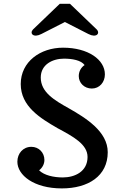

<svg xmlns="http://www.w3.org/2000/svg" viewBox="-20 -997 666 1026"><path d="M72.8 -132.8C72.8 -61 161.1 9.8 310.5 9.8C451.7 9.8 555.7 -56.6 555.7 -183.6C555.7 -294.9 437.5 -367.2 346.7 -418.9C271.5 -460.9 197.8 -503.9 197.8 -582.5C197.8 -653.3 262.2 -683.6 321.8 -683.6C365.7 -683.6 413.1 -675.3 432.1 -649.4C413.1 -636.7 400.9 -615.2 400.9 -590.3C400.9 -553.7 430.7 -523.9 470.7 -523.9C511.7 -523.9 540.5 -557.6 540.5 -599.6C540.5 -677.7 451.7 -742.2 316.9 -742.2C195.8 -742.2 90.8 -667.5 90.8 -547.9C90.8 -428.2 195.8 -365.2 287.6 -312C371.1 -267.1 447.8 -226.1 447.8 -158.2C447.8 -80.6 380.4 -48.8 315.4 -48.8C266.1 -48.8 215.3 -60.5 189 -86.9C206.1 -100.1 217.3 -120.1 217.3 -142.1C217.3 -181.6 187.5 -212.4 147.5 -212.4C103.5 -212.4 72.8 -177.2 72.8 -132.8ZM201.2 -815.4 326.7 -879.4 452.1 -815.4C495.1 -793 516.6 -818.4 497.1 -839.4L354 -976.6H299.3L156.2 -839.4C136.7 -818.4 158.2 -793 201.2 -815.4Z"/></svg>

Font: Arbutus Slab
Style: Regular
Weight: 400
Designer: Karolina Lach
Foundry: Karolina Lach
Version: Version 1.001